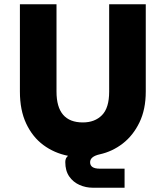

<svg xmlns="http://www.w3.org/2000/svg" viewBox="-20 -727 773 897"><path d="M562 150H413Q381 150 351.5 137Q322 124 303.5 97.5Q285 71 285 30Q285 11 298 1Q233 -12 182.5 -49.5Q132 -87 102.5 -149.5Q73 -212 73 -299V-707H244V-299Q244 -155 367 -155Q423 -155 456.5 -189Q490 -223 490 -299V-707H661V-299Q661 -216 631.5 -155Q602 -94 553.5 -56.5Q505 -19 446 -6Q401 4 401 31Q401 61 446 61H562Z"/></svg>

Font: Ulagadi Sans
Style: Bold
Weight: 700
Designer: Ninad Kale (Devanagari), Jonny Pinhorn (Latin)
Foundry: Indian Type Foundry
Version: Version 3.01;March 29, 2020;FontCreator 12.0.0.2522 64-bit; 